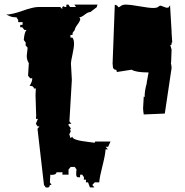

<svg xmlns="http://www.w3.org/2000/svg" viewBox="-20 -766 823 855"><path d="M744.1 -545.4 742.2 -493.2 741.2 -482.9Q744.1 -474.1 744.1 -462.9L713.9 -260.3L620.1 -256.3Q617.2 -274.9 617.2 -283.9Q617.2 -293 618.7 -310.3Q620.1 -327.6 620.1 -335.9L624 -333.5Q624 -363.8 633.8 -396L632.8 -395L641.6 -443.4Q585 -443.4 566.4 -455.6L500 -445.3Q500 -454.1 495.1 -456.5L492.2 -454.6L483.4 -462.9Q483.4 -462.9 481.4 -482.9L491.2 -744.6Q500.5 -744.6 507.8 -733.4Q510.7 -733.4 518.3 -739.5Q525.9 -745.6 541.7 -745.6Q557.6 -745.6 601.1 -738Q644.5 -730.5 661.9 -730.5Q679.2 -730.5 684.3 -735.6Q689.5 -740.7 696.3 -740.7L719.7 -731.9H729.5L737.3 -742.2L744.1 -626.5V-620.1L747.1 -576.7H744.1V-567.4L738.3 -564.9ZM295.9 -483.4 299.8 -413.6V-407.2L289.1 -225.6L297.9 -214.8H288.6L283.7 -210.4L296.9 -192.4H292L294.9 -180.7L288.6 -168L293.9 -150.9L302.2 -157.2Q301.3 -142.1 374 -133.8Q399.4 -130.9 400.9 -129.9L403.8 -135.7H472.2L461.4 -112.3H450.2L460.4 -101.1H450.2Q448.7 -75.7 436.3 -27.3Q423.8 21 421.9 45.9H401.9L391.1 57.6L400.4 68.4H380.4L372.1 45.9H362.3L363.3 34.2H353L354 23.4L346.2 11.7H336.9L336.4 23.4H327.6Q319.3 23.4 319.3 9.5Q319.3 -4.4 320.8 -11.2L313 -22.5H294.9L285.2 -11.2V11.7H257.8L258.3 1H231.9Q230.5 12.7 210.4 12.7L204.1 11.7L202.1 45.9L209.5 57.6H201.7Q201.7 69.3 190.4 69.3L183.6 68.4L175.8 57.6L147 -192.4L155.8 -203.1H147.5L139.6 -214.8L148.9 -236.8H140.1L141.1 -250.5L138.2 -341.8Q138.2 -342.8 139.6 -372.1H130.9Q130.9 -383.8 111.8 -383.8Q123.5 -401.9 123.5 -414.6V-417.5H114.3L105 -428.7L108.4 -484.9Q99.1 -498.5 99.1 -517.6L103 -553.2L93.8 -564.5L94.7 -576.2L85.9 -587.9Q88.4 -621.6 98.1 -632.8H88.4L79.1 -644.5H69.8L70.3 -655.3H80.1L81.1 -667.5H61V-677.2L53.2 -689Q33.7 -689 23.4 -694.1Q13.2 -699.2 7.8 -701.2Q33.2 -701.2 80.6 -718Q127.9 -734.9 151.4 -734.9H248L257.3 -725.6V-734.9L266.6 -739.7L265.6 -734.9H274.9L275.9 -745.6H284.7L292 -734.9H318.4L311 -745.6H414.1L410.6 -733.9L382.3 -712.4Q372.1 -712.4 357.2 -700.7Q342.3 -689 333.5 -689L337.4 -681.2Q336.9 -672.4 325.4 -657.2Q314 -642.1 313 -632.8L303.7 -620.1L302.7 -610.4H293.9L293.5 -598.6H302.2Q309.6 -590.3 309.6 -572Q309.6 -553.7 302.7 -523.2Q295.9 -492.7 295.9 -483.4Z"/></svg>

Font: Butcherman
Style: Regular
Weight: 400
Version: Version 001.003